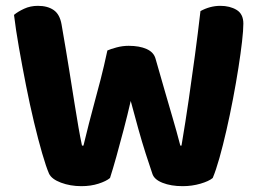

<svg xmlns="http://www.w3.org/2000/svg" viewBox="-20 -631 889 658"><path d="M348 -458Q359 -463 379.5 -468.5Q400 -474 421 -474Q458 -474 482.5 -463Q507 -452 513 -430Q530 -371 544 -322Q558 -273 571.5 -227.5Q585 -182 598 -132H602Q616 -215 627 -291Q638 -367 648 -441Q658 -515 667 -593Q700 -611 735 -611Q768 -611 791 -597Q814 -583 814 -550Q814 -528 809.5 -488.5Q805 -449 797 -398Q789 -347 778.5 -292Q768 -237 756 -184.5Q744 -132 732 -89.5Q720 -47 709 -21Q696 -10 667 -1.5Q638 7 606 7Q566 7 537 -4.5Q508 -16 502 -36Q492 -65 479.5 -104Q467 -143 454 -189.5Q441 -236 428 -285Q417 -237 404 -187.5Q391 -138 379 -95Q367 -52 357 -21Q344 -10 317.5 -1.5Q291 7 259 7Q221 7 189 -5Q157 -17 148 -36Q138 -59 124.5 -105.5Q111 -152 96.5 -212.5Q82 -273 69 -339Q56 -405 45 -467.5Q34 -530 28 -580Q41 -591 62.5 -601Q84 -611 110 -611Q143 -611 164 -596.5Q185 -582 191 -547Q207 -455 217.5 -389Q228 -323 235.5 -276Q243 -229 249 -194.5Q255 -160 261 -132H266Q276 -173 285 -208.5Q294 -244 304 -280.5Q314 -317 325 -359.5Q336 -402 348 -458Z"/></svg>

Font: Baloo Bhaijaan 2
Style: Bold
Weight: 700
Designer: Sanskriti Dholi, Noopur Datye and Ek Type
Foundry: Ek Type
Version: Version 1.701